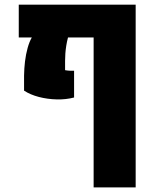

<svg xmlns="http://www.w3.org/2000/svg" viewBox="-20 -611 685 834"><path d="M569.3 -590.8V203.1H386.7V-448.2H275.4Q270.5 -429.7 267.8 -412.4Q265.1 -395 263.9 -378.9Q262.7 -362.8 262.7 -346.7V-306.2Q272.9 -304.2 284.9 -303.7Q296.9 -303.2 301.8 -303.7V-187.5Q266.6 -178.2 226.3 -179.2Q186 -180.2 148.7 -189.9Q111.3 -199.7 84.5 -217.3V-282.7Q85 -313.5 88.6 -344.2Q92.3 -375 99.9 -402.3Q107.4 -429.7 118.2 -448.2H61.5V-590.8Z"/></svg>

Font: Heebo Black
Style: Regular
Weight: 900
Designer: Oded Ezer
Foundry: Ezer Type House
Version: Version 3.100